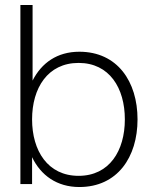

<svg xmlns="http://www.w3.org/2000/svg" viewBox="-20 -740 614 772"><path d="M62 0H109V-108C144 -35 209 12 299 12C452 12 533 -108 533 -260C533 -412 452 -532 299 -532C210 -532 147 -487 111 -416V-720H62ZM109 -260C109 -386 172 -487 296 -487C420 -487 482 -386 482 -260C482 -134 420 -33 296 -33C172 -33 109 -134 109 -260Z"/></svg>

Font: Aspekta 200
Style: Regular
Weight: 200
Designer: Ivo Dolenc
Version: Version 2.000